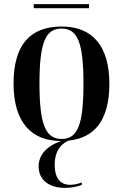

<svg xmlns="http://www.w3.org/2000/svg" viewBox="-20 -676 598 934"><path d="M144 -636H413V-656H144ZM296 238C326 238 359 232 378 223V212C357 219 338 223 321 223C273 223 246 190 246 126C246 65 271 27 313 8C444 -5 512 -96 512 -269C512 -456 426 -547 281 -547C125 -547 46 -457 46 -269C46 -81 133 10 277 10C199 38 168 83 168 134C168 201 221 238 296 238ZM280 0C202 0 172 -70 172 -269C172 -468 201 -537 279 -537C358 -537 386 -468 386 -269C386 -70 358 0 280 0Z"/></svg>

Font: Noto Serif Display SemiCondensed SemiBold
Style: Regular
Weight: 600
Width: 4
Designer: Monotype Design Team
Foundry: Monotype Imaging Inc.
Version: Version 2.009